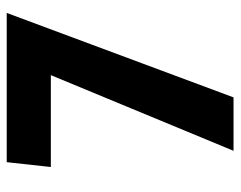

<svg xmlns="http://www.w3.org/2000/svg" viewBox="-90 -608 698 557"><g transform="rotate(-90 258.5 -329.0)"><path d="M255 0H100L334 -565L409 -530H53L67 -658H500Z"/></g></svg>

Font: Ysabeau Office ExtraBold
Style: Regular
Weight: 800
Designer: Christian Thalmann (Catharsis Fonts)
Version: Version 2.001;gftools[0.9.30]; featfreeze: tnum,lnum,ss02